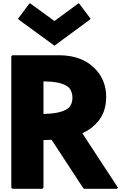

<svg xmlns="http://www.w3.org/2000/svg" viewBox="-20 -1179 834 1206"><path d="M58 -832 51 -825V0L58 7H246L253 0V-299C268 -299 285 -300 304 -301L501 0L508 7H714L721 0L497 -342C525 -355 552 -371 575 -394L576 -395L583 -402C622 -441 647 -495 647 -571C647 -636 625 -699 578 -746L571 -753C525 -799 456 -830 358 -832ZM253 -463V-668C320 -667 379 -659 413 -629C426 -614 435 -593 435 -565C435 -538 427 -519 413 -503C378 -472 314 -465 253 -463ZM168 -1159 161 -1152 93 -1061 100 -1054 322 -892 542 -1054 549 -1061 481 -1152 474 -1159 322 -1047Z"/></svg>

Font: Hussar Woodtype
Style: Blk
Weight: 900
Foundry: Cannot Into Space Fonts
Version: Version 1.07